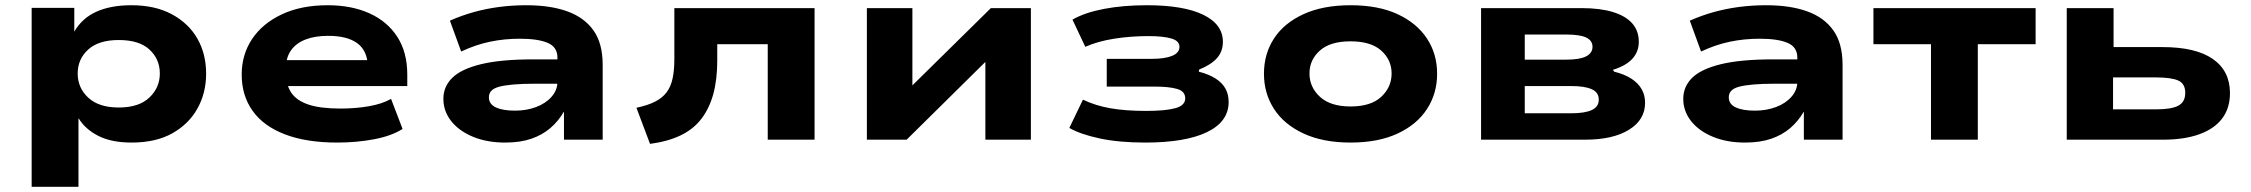

<svg xmlns="http://www.w3.org/2000/svg" viewBox="-20 -534 8604 734"><path d="M101 180V-504H264V-413Q294 -465 349 -489.5Q404 -514 482 -514Q573 -514 637 -479.5Q701 -445 734.5 -386.5Q768 -328 768 -252Q768 -179 735 -119.5Q702 -60 639 -24.5Q576 11 483 11Q407 11 357 -14Q307 -39 281 -81H280V180ZM434 -123Q511 -123 551 -161Q591 -199 591 -253Q591 -308 551.5 -344.5Q512 -381 434 -381Q357 -381 317 -344.5Q277 -308 277 -253Q277 -198 317.5 -160.5Q358 -123 434 -123Z M1269 11Q1151 11 1069 -20.5Q987 -52 945.5 -110.5Q904 -169 904 -249Q904 -325 943.5 -384.5Q983 -444 1057 -479Q1131 -514 1233 -514Q1324 -514 1392.5 -483Q1461 -452 1499 -393Q1537 -334 1537 -249V-205H1045V-304H1406L1386 -283Q1384 -341 1345.5 -369Q1307 -397 1235 -397Q1184 -397 1148 -383Q1112 -369 1092.5 -341.5Q1073 -314 1073 -273V-256Q1073 -211 1093 -180.5Q1113 -150 1158.5 -134.5Q1204 -119 1282 -119Q1340 -119 1391 -128Q1442 -137 1475 -156L1519 -41Q1476 -14 1409.5 -1.5Q1343 11 1269 11Z M1911 11Q1842 11 1788.5 -11Q1735 -33 1705 -71Q1675 -109 1675 -156Q1675 -203 1709 -236.5Q1743 -270 1818.5 -288.5Q1894 -307 2018 -307H2134V-214H2028Q1977 -214 1943 -211Q1909 -208 1888.5 -202.5Q1868 -197 1858.5 -187Q1849 -177 1849 -162Q1849 -136 1875.5 -123.5Q1902 -111 1949 -111Q1993 -111 2030 -125Q2067 -139 2089 -164.5Q2111 -190 2111 -221V-314Q2111 -354 2074 -370Q2037 -386 1967 -386Q1908 -386 1853 -374.5Q1798 -363 1743 -337L1700 -455Q1745 -475 1792 -488Q1839 -501 1889 -507.5Q1939 -514 1992 -514Q2084 -514 2149 -490.5Q2214 -467 2249 -417.5Q2284 -368 2284 -286V0H2136V-106H2135Q2114 -70 2083.5 -44Q2053 -18 2011 -3.5Q1969 11 1911 11Z M2465 16 2413 -122Q2456 -131 2484.5 -145.5Q2513 -160 2529 -182Q2545 -204 2551.5 -235Q2558 -266 2558 -309V-503H3094V0H2915V-365H2722V-303Q2722 -230 2707 -175Q2692 -120 2661.5 -80Q2631 -40 2582 -16.5Q2533 7 2465 16Z M3294 0V-503H3468V-181H3441L3768 -503H3921V0H3747V-324H3774L3446 0Z M4358 11Q4257 11 4183 -5Q4109 -21 4068 -45L4120 -153Q4168 -130 4225.5 -120Q4283 -110 4362 -110Q4436 -110 4473.5 -120.5Q4511 -131 4511 -158Q4511 -185 4480 -194Q4449 -203 4393 -203H4211V-309H4383Q4433 -309 4461 -320.5Q4489 -332 4489 -355Q4489 -378 4457.5 -387Q4426 -396 4371 -396Q4302 -396 4239 -386Q4176 -376 4129 -355L4080 -459Q4127 -486 4200.5 -500Q4274 -514 4364 -514Q4505 -514 4580 -477.5Q4655 -441 4655 -374Q4655 -338 4633 -312.5Q4611 -287 4564 -268L4563 -260Q4602 -250 4627.5 -233.5Q4653 -217 4665 -195Q4677 -173 4677 -144Q4677 -69 4594.5 -29Q4512 11 4358 11Z M5143 11Q5038 11 4963.5 -23.5Q4889 -58 4850.5 -117.5Q4812 -177 4812 -252Q4812 -328 4850.5 -387Q4889 -446 4963.5 -480Q5038 -514 5143 -514Q5249 -514 5322.5 -480Q5396 -446 5435 -387Q5474 -328 5474 -252Q5474 -177 5435.5 -117.5Q5397 -58 5323 -23.5Q5249 11 5143 11ZM5143 -127Q5221 -127 5260.5 -164Q5300 -201 5300 -253Q5300 -305 5260.5 -340.5Q5221 -376 5143 -376Q5065 -376 5025.5 -340.5Q4986 -305 4986 -253Q4986 -201 5026 -164Q5066 -127 5143 -127Z M5642 0V-503H6026Q6097 -503 6146 -488Q6195 -473 6220 -444.5Q6245 -416 6245 -374Q6245 -337 6221 -310Q6197 -283 6146 -267L6151 -260Q6191 -250 6217 -233Q6243 -216 6256 -193Q6269 -170 6269 -141Q6269 -76 6207.5 -38Q6146 0 6040 0ZM5809 -101H5988Q6039 -101 6065.5 -113.5Q6092 -126 6092 -153Q6092 -181 6065 -193Q6038 -205 5988 -205H5809ZM5809 -306H5968Q6019 -306 6043.5 -318.5Q6068 -331 6068 -355Q6068 -379 6044 -390.5Q6020 -402 5968 -402H5809Z M6651 11Q6582 11 6528.5 -11Q6475 -33 6445 -71Q6415 -109 6415 -156Q6415 -203 6449 -236.5Q6483 -270 6558.5 -288.5Q6634 -307 6758 -307H6874V-214H6768Q6717 -214 6683 -211Q6649 -208 6628.5 -202.5Q6608 -197 6598.5 -187Q6589 -177 6589 -162Q6589 -136 6615.5 -123.5Q6642 -111 6689 -111Q6733 -111 6770 -125Q6807 -139 6829 -164.5Q6851 -190 6851 -221V-314Q6851 -354 6814 -370Q6777 -386 6707 -386Q6648 -386 6593 -374.5Q6538 -363 6483 -337L6440 -455Q6485 -475 6532 -488Q6579 -501 6629 -507.5Q6679 -514 6732 -514Q6824 -514 6889 -490.5Q6954 -467 6989 -417.5Q7024 -368 7024 -286V0H6876V-106H6875Q6854 -70 6823.5 -44Q6793 -18 6751 -3.5Q6709 11 6651 11Z M7362 0V-365H7142V-503H7762V-365H7541V0Z M7881 0V-503H8060V-354H8247Q8374 -354 8439.5 -308.5Q8505 -263 8505 -178Q8505 -121 8475.5 -81.5Q8446 -42 8388.5 -21Q8331 0 8249 0ZM8058 -116H8224Q8281 -116 8307.5 -130Q8334 -144 8334 -179Q8334 -215 8306.5 -226.5Q8279 -238 8224 -238H8058Z"/></svg>

Font: Nunito Sans 7pt Expanded ExtraBold
Style: Regular
Weight: 800
Width: 7
Designer: Vernon Adams
Foundry: Vernon Adams
Version: Version 3.101;gftools[0.9.27]